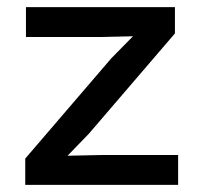

<svg xmlns="http://www.w3.org/2000/svg" viewBox="-20 -520 569 540"><path d="M51 0V-74L293 -356L354 -418L267 -416H53V-500H472V-426L230 -144L170 -82L265 -84H481V0Z"/></svg>

Font: Elaine Sans Medium
Style: Regular
Weight: 500
Designer: Wei Huang
Foundry: Wei Huang
Version: Version 2.001;PS 002.001;hotconv 1.0.88;makeotf.lib2.5.64775